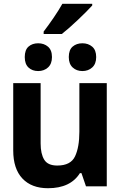

<svg xmlns="http://www.w3.org/2000/svg" viewBox="-20 -986 640 1016"><path d="M307 -806Q344 -835 393.5 -882Q443 -929 468 -957V-966H310Q291 -932 264 -892.5Q237 -853 211 -819V-806ZM255 -684Q255 -721 234 -739Q213 -757 182 -757Q151 -757 131 -739.5Q111 -722 111 -684Q111 -647 131 -628.5Q151 -610 182 -610Q213 -610 234 -629Q255 -648 255 -684ZM489 -684Q489 -721 468 -739Q447 -757 416 -757Q385 -757 364.5 -739.5Q344 -722 344 -684Q344 -648 364.5 -629Q385 -610 416 -610Q447 -610 468 -629Q489 -648 489 -684ZM403 -70H411L435 0H545V-546H400V-289Q400 -207 377 -158.5Q354 -110 283 -110Q233 -110 214 -141Q195 -172 195 -227V-546H50V-190Q50 -93 98.5 -41.5Q147 10 234 10Q353 10 403 -70Z"/></svg>

Font: Noto Sans Mono UI
Style: Bold
Weight: 700
Designer: Monotype Design team
Foundry: Monotype Imaging Inc.
Version: 1.000